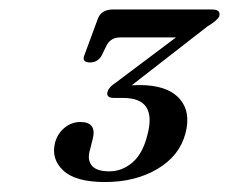

<svg xmlns="http://www.w3.org/2000/svg" viewBox="-20 -720 472 395"><path d="M361.5 -445.5Q349.5 -399.5 304 -372.5Q258.5 -345.5 196 -345.5Q135 -345.5 109.8 -369.5Q84.5 -393.5 93.5 -427.5Q99 -446 113.2 -457.5Q127.5 -469 145.5 -469Q180 -469 170.5 -433L164.5 -409.5Q159.5 -390.5 169.2 -379Q179 -367.5 205 -367.5Q231 -367.5 252.2 -385.5Q273.5 -403.5 283 -441.5Q304 -518.5 233.5 -518.5H215Q197 -518.5 201.5 -532Q204 -541 219.5 -551L342 -643H227Q209 -643 200 -628L188.5 -604.5Q180 -591.5 165.5 -591.5Q147 -591.5 154 -607.5L181.5 -682Q189 -700.5 212.5 -700.5H416Q435 -700.5 431 -686.5Q428 -678.5 406.5 -665.5L251 -544.5Q259 -545 267 -545Q323.5 -545 348.5 -517.8Q373.5 -490.5 361.5 -445.5Z"/></svg>

Font: Fraunces 9pt
Style: Italic
Weight: 400
Italic angle: -16°
Version: Version 1.000;[b76b70a41]